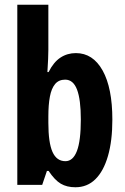

<svg xmlns="http://www.w3.org/2000/svg" viewBox="-20 -780 528 810"><path d="M184 -570Q184 -554 183 -531Q182 -508 180 -476H185Q206 -518 235 -537Q264 -556 300 -556Q372 -556 413 -482.5Q454 -409 454 -275Q454 -186 435.5 -122Q417 -58 382.5 -24Q348 10 298 10Q262 10 236.5 -5Q211 -20 185 -59H178L158 0H53V-760H184ZM255 -444Q228 -444 212.5 -425.5Q197 -407 190.5 -372.5Q184 -338 184 -289V-262Q184 -178 201.5 -139Q219 -100 256 -100Q288 -100 304.5 -143Q321 -186 321 -276Q321 -360 305 -402Q289 -444 255 -444Z"/></svg>

Font: Noto Sans Display ExtraCondensed
Style: Regular
Weight: 400
Width: 2
Version: Version 2.003